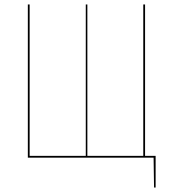

<svg xmlns="http://www.w3.org/2000/svg" viewBox="-20 -702 770 855"><path d="M673 -8V133H666L664 0H104V-682H112V-8H362V-682H369V-8H618V-682H626V-8Z"/></svg>

Font: Fira Sans Compressed Eight
Style: Regular
Weight: 100
Width: 1
Designer: bBox Type GmbH & Carrois Corporate GbR & Edenspiekermann AG
Foundry: bBox Type GmbH & Carrois Corporate GbR & Edenspiekermann AG
Version: Version 4.301